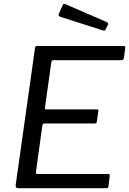

<svg xmlns="http://www.w3.org/2000/svg" viewBox="-20 -982 674 1002"><path d="M162.7 -730.8Q163.9 -738.2 165.9 -740.1Q167.8 -742 173.9 -742H625.8Q636.1 -742 633.3 -728.8L626.4 -679.5Q625.4 -673.3 622.6 -670.6Q619.8 -667.9 612.3 -667.9H260.3Q254.2 -667.9 251.6 -665.8Q249.1 -663.8 247.8 -657.1L214.5 -419.4Q213.5 -414.5 215.3 -412.7Q217 -411 221.9 -411H485.5Q491.5 -411 492.9 -408.4Q494.3 -405.9 493 -400.5L485.2 -346.3Q484.2 -337.7 474.2 -337.7H212.4Q202.5 -337.7 201 -326L167.4 -83.5Q166.4 -74.1 173.7 -74.1H542.9Q549.6 -74.1 551.7 -71.9Q553.9 -69.7 552.6 -63.1L545.7 -8.8Q544.7 -3.4 542.9 -1.7Q541.1 0 534.6 0H74.9Q59.9 0 61.8 -16.5L162.7 -730.8ZM308.2 -956.8Q310.1 -960.7 313.3 -961.6Q316.5 -962.6 319.9 -961L537.6 -866.5Q541.5 -864.7 543.3 -861.1Q545 -857.6 543.2 -852.2L530.9 -828.4Q529.1 -823.3 526 -822.7Q522.9 -822 516 -823.6L297.5 -893.4Q288.7 -895.9 286.7 -900.1Q284.6 -904.3 287.2 -910.2Z"/></svg>

Font: Libre Franklin Thin
Style: Italic
Weight: 100
Italic angle: -8°
Designer: Pablo Impallari, Rodrigo Fuenzalida, Nhung Nguyen
Foundry: Impallari Type
Version: Version 3.000